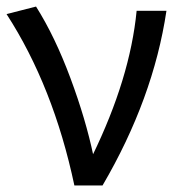

<svg xmlns="http://www.w3.org/2000/svg" viewBox="-21 -560 542 586"><path d="M292 6H206Q142 -296 -1 -517L89 -540Q147 -448 194 -321.5Q241 -195 264 -85H261Q376 -321 396 -527H487Q447 -259 292 6Z"/></svg>

Font: LXGW 975 Gothic SC
Style: Regular
Weight: 400
Version: Version 2.01;February 25, 2021